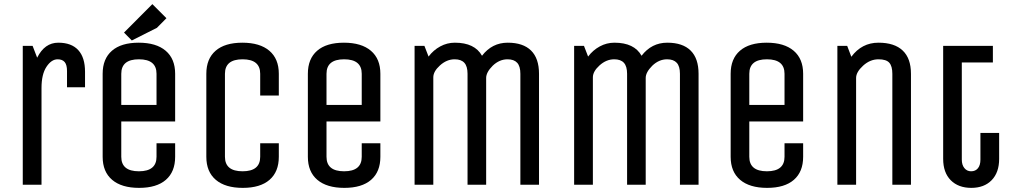

<svg xmlns="http://www.w3.org/2000/svg" viewBox="-20 -891 4869 926"><path d="M390.1 -470.2H303.2V-548.8Q303.2 -578.1 292 -591.6Q280.8 -605 257.8 -605Q228 -605 204.1 -568.8Q180.2 -532.7 180.2 -466.8V0H89.8V-669.9H137.2L159.2 -612.8Q195.3 -685.1 261.2 -685.1Q324.7 -685.1 357.4 -649.4Q390.1 -613.8 390.1 -544.9Z M734.9 -384.8V-535.2Q734.9 -605 649.9 -605Q564.9 -605 564.9 -535.2V-384.8ZM475.1 -134.8V-535.2Q475.1 -607.4 519.8 -646.2Q564.5 -685.1 648.9 -685.1Q733.4 -685.1 779.1 -646.2Q824.7 -607.4 824.7 -535.2V-305.2H564.9V-134.8Q564.9 -64.9 649.9 -64.9Q734.9 -64.9 734.9 -134.8V-200.2H824.7V-134.8Q824.7 -62.5 780 -23.7Q735.4 15.1 650.9 15.1Q566.4 15.1 520.8 -23.7Q475.1 -62.5 475.1 -134.8ZM782.7 -803.2 736.8 -756.8 615.7 -695.8 578.1 -733.9 714.8 -871.1Z M975.1 -134.8V-535.2Q975.1 -607.4 1019.8 -646.2Q1064.5 -685.1 1148.9 -685.1Q1233.4 -685.1 1279.1 -646.2Q1324.7 -607.4 1324.7 -535.2V-430.2H1234.9V-535.2Q1234.9 -605 1149.9 -605Q1064.9 -605 1064.9 -535.2V-134.8Q1064.9 -64.9 1149.9 -64.9Q1234.9 -64.9 1234.9 -134.8V-200.2H1324.7V-134.8Q1324.7 -62.5 1280 -23.7Q1235.4 15.1 1150.9 15.1Q1066.4 15.1 1020.8 -23.7Q975.1 -62.5 975.1 -134.8Z M1724.6 -384.8V-535.2Q1724.6 -605 1639.6 -605Q1554.7 -605 1554.7 -535.2V-384.8ZM1464.8 -134.8V-535.2Q1464.8 -607.4 1509.5 -646.2Q1554.2 -685.1 1638.7 -685.1Q1723.1 -685.1 1768.8 -646.2Q1814.5 -607.4 1814.5 -535.2V-305.2H1554.7V-134.8Q1554.7 -64.9 1639.6 -64.9Q1724.6 -64.9 1724.6 -134.8V-200.2H1814.5V-134.8Q1814.5 -62.5 1769.8 -23.7Q1725.1 15.1 1640.6 15.1Q1556.2 15.1 1510.5 -23.7Q1464.8 -62.5 1464.8 -134.8Z M2579.6 0H2489.7V-535.2Q2489.7 -571.3 2474.4 -588.1Q2459 -605 2427.7 -605Q2388.7 -605 2356.4 -574.2Q2324.7 -542.5 2324.7 -515.1V0H2234.9V-535.2Q2234.9 -571.3 2219.5 -588.1Q2204.1 -605 2172.9 -605Q2134.3 -605 2101.6 -575.2Q2069.8 -546.4 2069.8 -518.1V0H1979.5V-669.9H2026.9L2046.9 -618.2Q2070.3 -649.4 2103.3 -667.2Q2136.2 -685.1 2173.8 -685.1Q2269.5 -685.1 2304.7 -622.1Q2353 -685.1 2428.7 -685.1Q2502.9 -685.1 2541.3 -647.2Q2579.6 -609.4 2579.6 -535.2Z M3349.1 0H3259.3V-535.2Q3259.3 -571.3 3243.9 -588.1Q3228.5 -605 3197.3 -605Q3158.2 -605 3126 -574.2Q3094.2 -542.5 3094.2 -515.1V0H3004.4V-535.2Q3004.4 -571.3 2989 -588.1Q2973.6 -605 2942.4 -605Q2903.8 -605 2871.1 -575.2Q2839.4 -546.4 2839.4 -518.1V0H2749V-669.9H2796.4L2816.4 -618.2Q2839.8 -649.4 2872.8 -667.2Q2905.8 -685.1 2943.4 -685.1Q3039.1 -685.1 3074.2 -622.1Q3122.6 -685.1 3198.2 -685.1Q3272.5 -685.1 3310.8 -647.2Q3349.1 -609.4 3349.1 -535.2Z M3763.7 -384.8V-535.2Q3763.7 -605 3678.7 -605Q3593.8 -605 3593.8 -535.2V-384.8ZM3503.9 -134.8V-535.2Q3503.9 -607.4 3548.6 -646.2Q3593.3 -685.1 3677.7 -685.1Q3762.2 -685.1 3807.9 -646.2Q3853.5 -607.4 3853.5 -535.2V-305.2H3593.8V-134.8Q3593.8 -64.9 3678.7 -64.9Q3763.7 -64.9 3763.7 -134.8V-200.2H3853.5V-134.8Q3853.5 -62.5 3808.8 -23.7Q3764.2 15.1 3679.7 15.1Q3595.2 15.1 3549.6 -23.7Q3503.9 -62.5 3503.9 -134.8Z M4373.5 0H4283.7V-535.2Q4283.7 -571.8 4269 -588.4Q4254.4 -605 4216.8 -605Q4176.3 -605 4142.6 -574.2Q4108.9 -543.5 4108.9 -515.1V0H4018.6V-669.9H4065.9L4085.9 -617.2Q4136.2 -685.1 4216.8 -685.1Q4293.9 -685.1 4333.7 -647.2Q4373.5 -609.4 4373.5 -535.2Z M4664.6 15.1Q4602.1 15.1 4565.4 -21.7Q4528.8 -58.6 4528.8 -125V-669.9H4768.6V-589.8H4618.7V-121.1Q4618.7 -95.7 4631.1 -80.3Q4643.6 -64.9 4663.6 -64.9Q4684.6 -64.9 4696.5 -79.6Q4708.5 -94.2 4708.5 -121.1V-250H4798.8V-125Q4798.8 -59.1 4762.7 -22Q4726.6 15.1 4664.6 15.1Z"/></svg>

Font: Unica One
Style: Bold
Weight: 400
Designer: Eduardo Rodriguez Tunni
Foundry: Eduardo Rodriguez Tunni
Version: Version 1.001